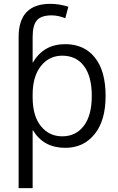

<svg xmlns="http://www.w3.org/2000/svg" viewBox="-20 -760 615 1000"><path d="M77 220V-567Q77 -740 242 -740Q288 -740 336 -725L320 -665Q283 -680 249 -680Q195 -680 172.5 -654.5Q150 -629 150 -567V-435H152Q207 -530 320 -530Q418 -530 474 -460.5Q530 -391 530 -260Q530 -132 472.5 -61Q415 10 320 10Q207 10 152 -81H150V220ZM458 -260Q458 -362 417.5 -416Q377 -470 304 -470Q236 -470 193 -416Q150 -362 150 -267V-253Q150 -156 193 -103Q236 -50 304 -50Q375 -50 416.5 -104.5Q458 -159 458 -260Z"/></svg>

Font: M PLUS 1p
Style: Regular
Weight: 400
Version: Version 1.062